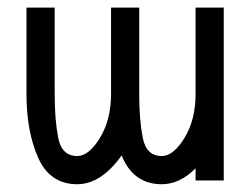

<svg xmlns="http://www.w3.org/2000/svg" viewBox="-20 -469 650 499"><path d="M48.8 -449.2H122.1V-224.6Q122.1 -157.7 131.3 -110.6Q140.6 -63.5 180.7 -63.5Q210.9 -63.5 239.7 -110.6Q268.6 -157.7 268.6 -224.6V-449.2H341.8V-224.6Q341.8 -157.7 351.1 -110.6Q360.4 -63.5 400.4 -63.5Q430.7 -63.5 459.5 -110.6Q488.3 -157.7 488.3 -224.6V-449.2H561.5V0H488.3V-31.7Q447.3 9.8 400.4 9.8Q329.6 9.8 298.8 -58.6L296.4 -65.4Q242.7 9.8 180.7 9.8Q109.9 9.8 79.3 -58.8Q48.8 -127.4 48.8 -224.6Z"/></svg>

Font: Catrinity
Style: Regular
Weight: 400
Designer: Alexander Lange
Foundry: High-Logic / Made with FontCreator
Version: Version 2.090;May 20, 2024;FontCreator 15.0.0.2974 64-bit